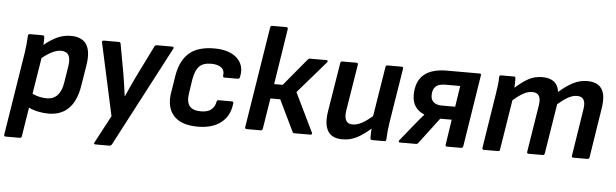

<svg xmlns="http://www.w3.org/2000/svg" viewBox="-52 -873 4003 1248"><g transform="rotate(5 1949.5 -249.0)"><path d="M15 185Q3 185 5 173L92 -373Q96 -400 98.5 -428Q101 -456 102 -479Q102 -492 115 -492H197Q208 -492 209 -480Q209 -471 209 -457Q209 -443 208 -430Q254 -468 295 -486Q336 -504 381 -504Q527 -504 498 -323L476 -187Q444 12 278 12Q245 12 209.5 4.5Q174 -3 150 -16L120 173Q118 185 108 185ZM325 -402Q275 -402 203 -344L165 -108Q186 -97 211.5 -91.5Q237 -86 259 -86Q346 -86 364 -198L381 -305Q389 -355 375 -378.5Q361 -402 325 -402Z M601 185Q587 185 594 172L689 -7L586 -479Q583 -492 597 -492H695Q705 -492 707 -481L742 -288Q748 -253 753 -217.5Q758 -182 763 -145H765Q797 -218 830 -286L927 -482Q932 -492 942 -492H1043Q1049 -492 1051.5 -488.5Q1054 -485 1051 -479L708 175Q702 185 692 185Z M1253 12Q1145 12 1095.5 -42.5Q1046 -97 1062 -195L1080 -307Q1097 -406 1153.5 -455Q1210 -504 1317 -504Q1414 -504 1465 -457.5Q1516 -411 1499 -333Q1496 -321 1486 -321H1399Q1388 -321 1389 -333Q1394 -368 1371 -385.5Q1348 -403 1306 -403Q1252 -403 1227 -376.5Q1202 -350 1192 -293L1178 -200Q1169 -143 1190.5 -116Q1212 -89 1264 -89Q1309 -89 1332 -108Q1355 -127 1361 -159Q1362 -171 1373 -171H1460Q1472 -171 1470 -159Q1462 -77 1405 -32.5Q1348 12 1253 12Z M2049 -492Q2056 -492 2057.5 -487.5Q2059 -483 2054 -477L1873 -268L1996 -14Q1999 -9 1996.5 -4.5Q1994 0 1987 0H1884Q1874 0 1871 -7L1772 -212H1708L1676 -12Q1674 0 1663 0H1571Q1560 0 1561 -12L1666 -671Q1668 -683 1678 -683H1771Q1782 -683 1781 -671L1724 -307H1780L1927 -484Q1934 -492 1943 -492Z M2196 12Q2129 12 2102 -31.5Q2075 -75 2088 -159L2140 -480Q2141 -492 2153 -492H2244Q2257 -492 2255 -480L2206 -177Q2193 -90 2254 -90Q2283 -90 2314 -106.5Q2345 -123 2383 -156L2435 -480Q2436 -492 2447 -492H2539Q2551 -492 2550 -480L2493 -125Q2484 -66 2482 -12Q2481 0 2469 0H2390Q2379 0 2378 -12Q2378 -26 2378.5 -42Q2379 -58 2380 -74Q2338 -36 2294 -12Q2250 12 2196 12Z M2571 0Q2565 0 2563.5 -4.5Q2562 -9 2566 -14L2655 -124Q2669 -141 2683 -158Q2697 -175 2713 -193V-195Q2634 -228 2634 -315Q2634 -492 2836 -492H3048Q3060 -492 3058 -481L2984 -12Q2982 0 2971 0H2879Q2867 0 2869 -12L2894 -177H2819L2691 -8Q2686 0 2676 0ZM2822 -263H2909L2930 -400H2834Q2789 -400 2769.5 -381Q2750 -362 2750 -323Q2750 -295 2768.5 -279Q2787 -263 2822 -263Z M3119 0Q3108 0 3109 -12L3165 -367Q3170 -396 3173.5 -426Q3177 -456 3177 -480Q3177 -492 3189 -492H3272Q3283 -492 3283 -481Q3284 -452 3282 -419Q3325 -459 3366 -481.5Q3407 -504 3457 -504Q3556 -504 3567 -417Q3612 -457 3656.5 -480.5Q3701 -504 3751 -504Q3886 -504 3859 -337L3808 -12Q3806 0 3795 0H3703Q3691 0 3693 -12L3741 -319Q3755 -402 3693 -402Q3665 -402 3635 -385.5Q3605 -369 3568 -337L3516 -12Q3514 0 3504 0H3411Q3399 0 3401 -12L3450 -319Q3463 -402 3401 -402Q3373 -402 3344 -386.5Q3315 -371 3276 -337L3224 -12Q3223 0 3212 0Z"/></g></svg>

Font: Sofia Sans
Style: Bold Italic
Weight: 700
Italic angle: -9°
Designer: Botio Nikoltchev, Ani Petrova
Foundry: lettersoup
Version: Version 4.101; ttfautohint (v1.8.4.7-5d5b)